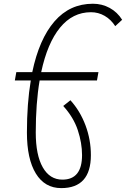

<svg xmlns="http://www.w3.org/2000/svg" viewBox="-20 -762 667 1017"><path d="M304.2 234.4Q217.3 234.4 169.9 157.2Q122.6 80.1 122.6 -60.1Q122.6 -213.9 143.1 -335.9H58.6L66.4 -379.9H150.9Q187.5 -555.2 268.6 -648.7Q349.6 -742.2 472.2 -742.2Q520.5 -742.2 561 -720Q601.6 -697.8 627 -657.2L590.3 -623.5Q567.9 -658.7 534.4 -678Q501 -697.3 461.9 -697.3Q364.7 -697.3 297.9 -615.5Q231 -533.7 198.2 -379.9H501.5L493.7 -335.9H189.9Q169.4 -214.8 169.4 -60.1Q169.4 59.1 206.5 124.3Q243.7 189.5 310.5 189.5Q414.6 189.5 414.6 59.6Q414.6 -4.4 392.1 -72.5Q369.6 -140.6 314.9 -200.7L353 -231Q404.3 -174.3 432.9 -98.1Q461.4 -22 461.4 59.6Q461.4 234.4 304.2 234.4Z"/></svg>

Font: Cascadia Code NF ExtraLight
Style: Italic
Weight: 200
Italic angle: -10°
Monospace: yes
Designer: Aaron Bell
Foundry: Saja Typeworks
Version: Version 2404.023; ttfautohint (v1.8.4)